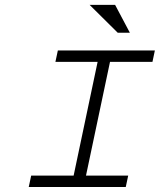

<svg xmlns="http://www.w3.org/2000/svg" viewBox="-20 -753 644 773"><path d="M212.9 -549.8H603.5L593.8 -503.9H422.9L326.2 -45.9H496.1L486.3 0H95.7L105.5 -45.9H276.4L373 -503.9H203.1ZM340.8 -733.4H443.4L502.9 -621.1H454.1Z"/></svg>

Font: Thabit-Oblique
Style: Oblique
Weight: 500
Designer: Regenerated by Nadim Shaikli
Foundry: MAK Alagha
Version: 0.01